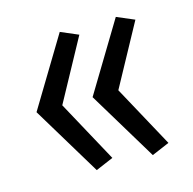

<svg xmlns="http://www.w3.org/2000/svg" viewBox="-72 -569 571 569"><g transform="rotate(-15 213.5 -284.0)"><path d="M158 -72 30 -284 158 -496 212 -473 109 -284 212 -95ZM330 -72 202 -284 330 -496 384 -473 281 -284 384 -95Z"/></g></svg>

Font: Ubuntu Sans Condensed
Style: Regular
Weight: 400
Width: 3
Designer: Dalton Maag Ltd
Foundry: Dalton Maag Ltd
Version: Version 1.006; ttfautohint (v1.8.4.7-5d5b)